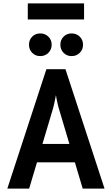

<svg xmlns="http://www.w3.org/2000/svg" viewBox="-20 -1106 656 1126"><path d="M23 0 252 -700H364L593 0H465L325 -470Q322.5 -478 319.2 -491.5Q316 -505 313 -520Q310 -535 308 -548Q305.5 -535 302.5 -520Q299.5 -505 296.5 -491.5Q293.5 -478 291 -470L151 0ZM171 -154 203 -262H413L445 -154ZM216 -777Q187.5 -777 168.8 -796.2Q150 -815.5 150 -844Q150 -872 168.8 -891Q187.5 -910 216 -910Q244.5 -910 263.8 -891Q283 -872 283 -844Q283 -815.5 263.8 -796.2Q244.5 -777 216 -777ZM400 -777Q371.5 -777 352.8 -796.2Q334 -815.5 334 -844Q334 -872 352.8 -891Q371.5 -910 400 -910Q428.5 -910 447.8 -891Q467 -872 467 -844Q467 -815.5 447.8 -796.2Q428.5 -777 400 -777ZM143 -992V-1086H473V-992Z"/></svg>

Font: Overpass Mono
Style: Bold
Weight: 700
Monospace: yes
Designer: Delve Withrington, Dave Bailey
Foundry: Delve Fonts LLC
Version: Version 4.000